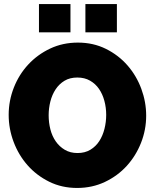

<svg xmlns="http://www.w3.org/2000/svg" viewBox="-20 -925 767 951"><path d="M362 6Q286 6 223.5 -25Q161 -56 116.5 -106.5Q72 -157 47.5 -222Q23 -287 23 -356Q23 -426 48.5 -491Q74 -556 120 -605.5Q166 -655 228.5 -684.5Q291 -714 366 -714Q442 -714 504.5 -683Q567 -652 611.5 -601Q656 -550 680 -485Q704 -420 704 -352Q704 -282 678.5 -217.5Q653 -153 608 -103.5Q563 -54 500 -24Q437 6 362 6ZM221 -354Q221 -318 229.5 -284.5Q238 -251 256 -225Q274 -199 301 -183Q328 -167 364 -167Q401 -167 428 -183.5Q455 -200 472 -226.5Q489 -253 497.5 -287Q506 -321 506 -356Q506 -392 497 -425.5Q488 -459 470.5 -484.5Q453 -510 426 -525.5Q399 -541 363 -541Q326 -541 299.5 -525Q273 -509 255.5 -482.5Q238 -456 229.5 -422.5Q221 -389 221 -354ZM173 -765V-905H329V-765ZM403 -765V-905H559V-765Z"/></svg>

Font: Raleway
Style: Heavy
Weight: 900
Designer: Matt McInerney, Pablo Impallari, Rodrigo Fuenzalida
Foundry: Matt McInerney, Pablo Impallari, Rodrigo Fuenzalida
Version: Version 2.001; ttfautohint (v0.8) -G 200 -r 50